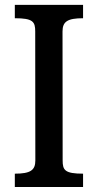

<svg xmlns="http://www.w3.org/2000/svg" viewBox="-20 -752 393 772"><path d="M39.6 0H314V-53.7C240.7 -53.7 231.9 -67.9 231.9 -106.9L231.4 -625.5C231.4 -664.6 250.5 -678.7 314 -678.7V-732.4H39.6V-678.7C112.8 -678.7 121.6 -664.6 121.6 -625.5L122.1 -106.9C122.1 -67.9 103 -53.7 39.6 -53.7Z"/></svg>

Font: Arbutus Slab
Style: Regular
Weight: 400
Designer: Karolina Lach
Foundry: Karolina Lach
Version: Version 1.001